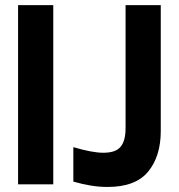

<svg xmlns="http://www.w3.org/2000/svg" viewBox="-20 -720 699 750"><path d="M188.1 -700V0H50.6V-700ZM400.1 10.3Q366.1 10.3 333.5 4.7Q300.8 -0.8 266.5 -10.6V-145.2Q340.7 -123.3 383.7 -123.3Q432 -123.3 451.3 -146.9Q470.5 -170.5 470.5 -218.5V-700H608V-208.4Q608 -109.9 558.9 -49.8Q509.8 10.3 400.1 10.3Z"/></svg>

Font: TASA Explorer VF
Style: Regular
Weight: 400
Designer: Weizhong Zhang
Foundry: Local Remote
Version: Version 1.000;Glyphs 3.2 (3192)